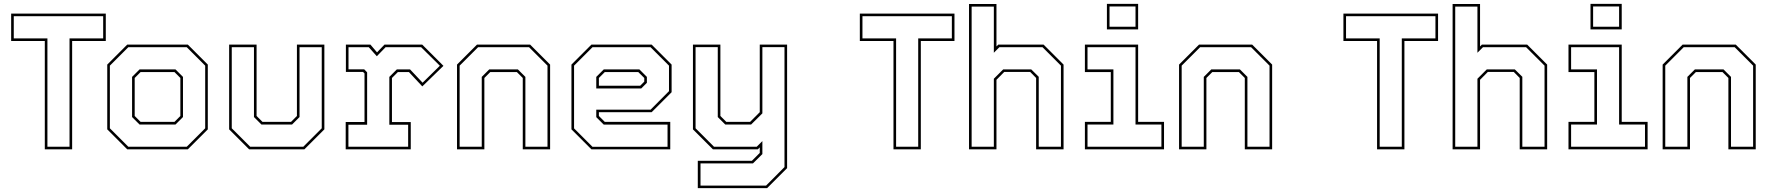

<svg xmlns="http://www.w3.org/2000/svg" viewBox="-20 -770 9128 990"><path d="M211 0V-558.5H37.5V-700H525.5V-558.5H352V0ZM224.5 -13.5H338.5V-572H512V-686.5H51V-572H224.5Z M636 0 533 -103V-437L636 -540H948.5L1051.5 -437V-103L948.5 0ZM641.5 -13.5H943L1038 -108.5V-431.5L943 -526.5H641.5L546.5 -431.5V-108.5ZM699.5 -128 661 -166.5V-373.5L699.5 -412H885L923.5 -373.5V-166.5L885 -128ZM705 -141.5H879.5L910 -172V-368L879.5 -398.5H705L674.5 -368V-172Z M1264.5 0 1161.5 -103V-540H1303V-172L1333.5 -141.5H1480.5L1511 -172V-540H1652.5V-103L1549.5 0ZM1270 -13.5H1544L1639 -108.5V-526.5H1524.5V-166.5L1486 -128H1328L1289.5 -166.5V-526.5H1175V-108.5Z M1762.5 0V-141H1859.5V-391.5L1852 -399H1763.5V-540H1890L1924 -500L1962.5 -540H2157L2266.5 -430.5L2157.5 -324.5L2088.5 -398.5H2031.5L2001 -368V-140.5H2098V0ZM1776.5 -13.5H2084.5V-127H1987.5V-373.5L2026 -412H2094.5L2159 -343.5L2248 -431L2151.5 -526.5H1968L1923 -480L1881.5 -526.5H1777V-412.5H1858L1873 -397V-127H1776.5Z M2336.5 0V-437L2439.5 -540H2713.5L2816.5 -437V0H2675.5V-368L2645 -398.5H2508L2477.5 -368V0ZM2350 -13.5H2464V-373.5L2502.5 -412H2650.5L2689 -373.5V-13.5H2803V-431.5L2708 -526.5H2445L2350 -431.5Z M3340 -540 3443 -437V-294.5L3340 -191.5H3068V-172L3098.5 -141.5H3436V0H3029.5L2926.5 -103V-437L3029.5 -540ZM3277 -412 3315.5 -373.5V-343L3286.5 -314H3054.5V-373.5L3093 -412ZM3334.5 -526.5H3035L2940 -431.5V-108L3035 -13H3422V-127.5H3093L3054.5 -166V-204.5H3334.5L3429.5 -300V-431.5ZM3271 -398.5H3098.5L3068 -368V-328H3281L3302 -349V-368Z M3656 0 3553 -103V-540H3694.5V-172L3725 -141.5H3847.5L3897.5 -191.5V-540H4038.5V97L3935.5 200H3578V59H3857L3897.5 18.5V-10L3887.5 0ZM3592 187H3930L4025 91.5V-527H3911V-185.5L3853 -128H3719.5L3681 -166.5V-527H3566.5V-108.5L3661.5 -13.5H3882L3911 -42.5V24.5L3862.5 72.5H3592Z M4587 0V-558.5H4413.5V-700H4901.5V-558.5H4728V0ZM4600.5 -13.5H4714.5V-572H4888V-686.5H4427V-572H4600.5Z M4976.5 0V-749.5H5118V-530.5L5127.5 -540H5361L5464 -437V0H5322.5V-368L5292 -399H5158L5118 -358.5V0ZM4990 -13.5H5104.5V-364L5152.5 -412H5297.5L5336 -374V-13.5H5450.5V-431.5L5355.5 -526.5H5133L5104.5 -498V-736H4990Z M5687.5 -618.5V-750H5848.5V-618.5ZM5701 -632H5835V-736.5H5701ZM5574 0V-141.5H5707.5V-398.5H5574V-540H5848.5V-141.5H5982V0ZM5587.5 -13.5H5968.5V-128H5835V-526.5H5587.5V-412H5721V-128H5587.5Z M6059.5 0V-437L6162.5 -540H6436.5L6539.5 -437V0H6398.5V-368L6368 -398.5H6231L6200.5 -368V0ZM6073 -13.5H6187V-373.5L6225.5 -412H6373.5L6412 -373.5V-13.5H6526V-431.5L6431 -526.5H6168L6073 -431.5Z M7080.5 0V-558.5H6907V-700H7395V-558.5H7221.5V0ZM7094 -13.5H7208V-572H7381.5V-686.5H6920.5V-572H7094Z M7470 0V-749.5H7611.5V-530.5L7621 -540H7854.5L7957.5 -437V0H7816V-368L7785.5 -399H7651.5L7611.5 -358.5V0ZM7483.5 -13.5H7598V-364L7646 -412H7791L7829.5 -374V-13.5H7944V-431.5L7849 -526.5H7626.5L7598 -498V-736H7483.5Z M8181 -618.5V-750H8342V-618.5ZM8194.5 -632H8328.5V-736.5H8194.5ZM8067.5 0V-141.5H8201V-398.5H8067.5V-540H8342V-141.5H8475.5V0ZM8081 -13.5H8462V-128H8328.5V-526.5H8081V-412H8214.5V-128H8081Z M8553 0V-437L8656 -540H8930L9033 -437V0H8892V-368L8861.5 -398.5H8724.5L8694 -368V0ZM8566.5 -13.5H8680.5V-373.5L8719 -412H8867L8905.5 -373.5V-13.5H9019.5V-431.5L8924.5 -526.5H8661.5L8566.5 -431.5Z"/></svg>

Font: Tourney Thin Thin
Style: Regular
Weight: 250
Version: Version 1.015